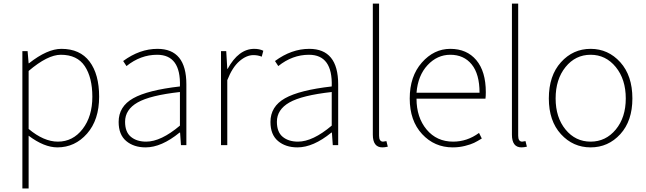

<svg xmlns="http://www.w3.org/2000/svg" viewBox="-20 -814 3626 1077"><path d="M140.6 -416V-90.8Q225.6 -19.5 304.7 -19.5Q388.7 -19.5 443.4 -90.3Q498 -161.1 498 -271.5Q498 -378.9 455.6 -442.9Q413.1 -506.8 321.3 -506.8Q247.1 -506.8 140.6 -416ZM105.5 243.2V-527.3H134.8L140.6 -459H142.6Q245.1 -540 324.2 -540Q428.7 -540 482.4 -468.8Q536.1 -397.5 536.1 -271.5Q536.1 -141.6 468.3 -64.5Q400.4 12.7 301.8 12.7Q227.5 12.7 140.6 -52.7V243.2Z M796.9 12.7Q730.5 12.7 688 -22.9Q645.5 -58.6 645.5 -129.9Q645.5 -216.8 727.1 -262.7Q808.6 -308.6 989.3 -329.1Q995.1 -506.8 861.3 -506.8Q768.6 -506.8 689.5 -443.4L670.9 -471.7Q763.7 -540 863.3 -540Q1025.4 -540 1025.4 -340.8V0H995.1L990.2 -70.3H987.3Q885.7 12.7 796.9 12.7ZM799.8 -19.5Q882.8 -19.5 989.3 -109.4V-297.9Q822.3 -279.3 752 -239.3Q681.6 -199.2 681.6 -130.9Q681.6 -73.2 714.4 -46.4Q747.1 -19.5 799.8 -19.5Z M1219.7 0V-527.3H1249L1254.9 -427.7H1256.8Q1318.4 -540 1406.2 -540Q1435.5 -540 1457 -529.3L1448.2 -496.1Q1426.8 -504.9 1401.4 -504.9Q1362.3 -504.9 1322.8 -470.7Q1283.2 -436.5 1254.9 -364.3V0Z M1648.4 12.7Q1582 12.7 1539.6 -22.9Q1497.1 -58.6 1497.1 -129.9Q1497.1 -216.8 1578.6 -262.7Q1660.2 -308.6 1840.8 -329.1Q1846.7 -506.8 1712.9 -506.8Q1620.1 -506.8 1541 -443.4L1522.5 -471.7Q1615.2 -540 1714.8 -540Q1877 -540 1877 -340.8V0H1846.7L1841.8 -70.3H1838.9Q1737.3 12.7 1648.4 12.7ZM1651.4 -19.5Q1734.4 -19.5 1840.8 -109.4V-297.9Q1673.8 -279.3 1603.5 -239.3Q1533.2 -199.2 1533.2 -130.9Q1533.2 -73.2 1565.9 -46.4Q1598.6 -19.5 1651.4 -19.5Z M2125 12.7Q2071.3 12.7 2071.3 -58.6V-793.9H2106.4V-52.7Q2106.4 -19.5 2128.9 -19.5Q2131.8 -19.5 2147.5 -22.5L2155.3 8.8Q2137.7 12.7 2125 12.7Z M2519.5 12.7Q2417 12.7 2347.7 -62Q2278.3 -136.7 2278.3 -261.7Q2278.3 -385.7 2346.2 -462.9Q2414.1 -540 2505.9 -540Q2598.6 -540 2651.9 -476.6Q2705.1 -413.1 2705.1 -296.9Q2705.1 -273.4 2703.1 -260.7H2316.4Q2316.4 -155.3 2373 -87.4Q2429.7 -19.5 2521.5 -19.5Q2600.6 -19.5 2667 -68.4L2682.6 -37.1Q2657.2 -21.5 2639.2 -12.7Q2621.1 -3.9 2588.4 4.4Q2555.7 12.7 2519.5 12.7ZM2316.4 -293.9H2669.9Q2669.9 -398.4 2626 -452.6Q2582 -506.8 2505.9 -506.8Q2432.6 -506.8 2378.4 -448.7Q2324.2 -390.6 2316.4 -293.9Z M2905.3 12.7Q2851.6 12.7 2851.6 -58.6V-793.9H2886.7V-52.7Q2886.7 -19.5 2909.2 -19.5Q2912.1 -19.5 2927.7 -22.5L2935.5 8.8Q2918 12.7 2905.3 12.7Z M3058.6 -261.7Q3058.6 -389.6 3126.5 -464.8Q3194.3 -540 3293 -540Q3391.6 -540 3459.5 -464.8Q3527.3 -389.6 3527.3 -261.7Q3527.3 -135.7 3459.5 -61.5Q3391.6 12.7 3293 12.7Q3194.3 12.7 3126.5 -61.5Q3058.6 -135.7 3058.6 -261.7ZM3490.2 -261.7Q3490.2 -369.1 3434.1 -438Q3377.9 -506.8 3293 -506.8Q3208 -506.8 3152.3 -438Q3096.7 -369.1 3096.7 -261.7Q3096.7 -155.3 3152.3 -87.4Q3208 -19.5 3293 -19.5Q3377.9 -19.5 3434.1 -87.4Q3490.2 -155.3 3490.2 -261.7Z"/></svg>

Font: Gen Shin Gothic ExtraLight
Style: Regular
Weight: 100
Designer: [Source Han Sans]
Ryoko NISHIZUKA  (kana & ideographs); Paul D. Hunt (Latin, Greek & Cyrillic); Wenlong ZHANG  (bopomofo
Version: Version 1.002.20150607